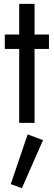

<svg xmlns="http://www.w3.org/2000/svg" viewBox="-20 -640 280 1000"><path d="M235 -460V-385H160V0H80V-385H5V-460H80V-620H160V-460ZM204 90 94 340 36 319 124 60Z"/></svg>

Font: Venryn Sans
Style: Regular
Weight: 400
Designer: Owen Earl, indestructible type* (font) & Cristiano Sobral (main changes)
Version: Version 3.600; ttfautohint (v1.8.3)